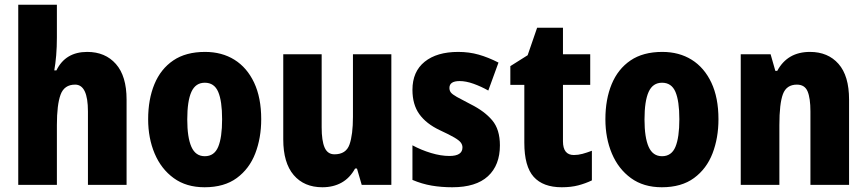

<svg xmlns="http://www.w3.org/2000/svg" viewBox="-20 -780 3657 810"><path d="M220 -622Q220 -581 217 -546Q214 -511 209 -483H218Q256 -561 348 -561Q424 -561 469 -510Q514 -459 514 -360V0H351V-310Q351 -423 297 -423Q251 -423 235.5 -380.5Q220 -338 220 -253V0H57V-760H220Z M1082 -277Q1082 -198 1057 -133Q1032 -68 979 -29Q926 10 843 10Q766 10 713 -28.5Q660 -67 632.5 -132Q605 -197 605 -277Q605 -361 631.5 -425Q658 -489 711 -525Q764 -561 845 -561Q916 -561 969 -528Q1022 -495 1052 -431.5Q1082 -368 1082 -277ZM770 -276Q770 -200 787.5 -160.5Q805 -121 844 -121Q884 -121 900.5 -160.5Q917 -200 917 -277Q917 -354 900.5 -392.5Q884 -431 844 -431Q805 -431 787.5 -392.5Q770 -354 770 -276Z M1631 -551V0H1506L1486 -69H1478Q1456 -29 1421 -9.5Q1386 10 1340 10Q1263 10 1219 -41.5Q1175 -93 1175 -192V-551H1337V-243Q1337 -186 1349.5 -157.5Q1362 -129 1391 -129Q1440 -129 1454.5 -170.5Q1469 -212 1469 -287V-551Z M2089 -167Q2089 -83 2038.5 -36.5Q1988 10 1888 10Q1842 10 1801 3Q1760 -4 1720 -21V-167Q1757 -147 1798.5 -134.5Q1840 -122 1876 -122Q1931 -122 1931 -158Q1931 -169 1924 -178.5Q1917 -188 1896.5 -200Q1876 -212 1835 -231Q1778 -258 1749 -298.5Q1720 -339 1720 -401Q1720 -478 1771.5 -519.5Q1823 -561 1913 -561Q1959 -561 1999.5 -549.5Q2040 -538 2083 -516L2040 -398Q2010 -415 1978 -426.5Q1946 -438 1919 -438Q1876 -438 1876 -409Q1876 -398 1882 -390Q1888 -382 1907.5 -371Q1927 -360 1966 -340Q2024 -311 2056.5 -272.5Q2089 -234 2089 -167Z M2401 -126Q2419 -126 2437.5 -131Q2456 -136 2477 -144V-19Q2450 -6 2419.5 2Q2389 10 2350 10Q2271 10 2231.5 -34Q2192 -78 2192 -178V-422H2133V-501L2206 -547L2246 -663H2355V-551H2470V-422H2355V-184Q2355 -126 2401 -126Z M3011 -277Q3011 -198 2986 -133Q2961 -68 2908 -29Q2855 10 2772 10Q2695 10 2642 -28.5Q2589 -67 2561.5 -132Q2534 -197 2534 -277Q2534 -361 2560.5 -425Q2587 -489 2640 -525Q2693 -561 2774 -561Q2845 -561 2898 -528Q2951 -495 2981 -431.5Q3011 -368 3011 -277ZM2699 -276Q2699 -200 2716.5 -160.5Q2734 -121 2773 -121Q2813 -121 2829.5 -160.5Q2846 -200 2846 -277Q2846 -354 2829.5 -392.5Q2813 -431 2773 -431Q2734 -431 2716.5 -392.5Q2699 -354 2699 -276Z M3397 -561Q3473 -561 3517.5 -510.5Q3562 -460 3562 -360V0H3399V-310Q3399 -366 3387 -394.5Q3375 -423 3342 -423Q3298 -423 3283 -383Q3268 -343 3268 -252V0H3105V-551H3231L3251 -481H3259Q3302 -561 3397 -561Z"/></svg>

Font: Noto Sans Bengali Condensed ExtraBold
Style: Regular
Weight: 800
Width: 3
Designer: Joana Ranito - Universal Thirst; Jelle Bosma - Monotype Design Team
Foundry: Universal Thirst ehf.
Version: Version 3.000; ttfautohint (v1.8.4.7-5d5b)